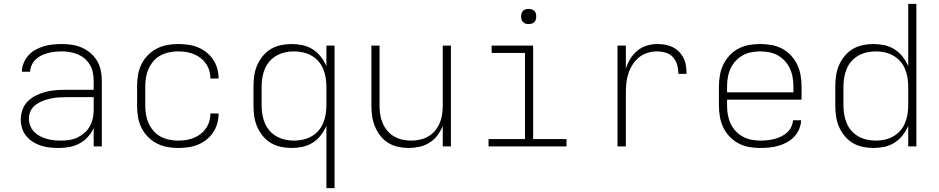

<svg xmlns="http://www.w3.org/2000/svg" viewBox="-20 -755 4840 990"><path d="M282 8Q259 8 236 5.5Q213 3 191 -4Q169 -11 149.5 -23.5Q130 -36 115.5 -53.5Q101 -71 94 -93.5Q87 -116 87 -139Q87 -165 96.5 -190.5Q106 -216 124.5 -234Q143 -252 167 -263.5Q191 -275 216.5 -281.5Q242 -288 268 -290Q294 -292 320 -292H463V-340Q463 -361 458.5 -382Q454 -403 443.5 -421Q433 -439 416.5 -453Q400 -467 380.5 -475Q361 -483 340 -486.5Q319 -490 298 -490Q280 -490 262 -488Q244 -486 227 -481.5Q210 -477 193.5 -469Q177 -461 164 -448.5Q151 -436 143.5 -419.5Q136 -403 135 -385H93Q93 -408 102 -430Q111 -452 126.5 -469.5Q142 -487 163 -498.5Q184 -510 206 -516.5Q228 -523 251.5 -525.5Q275 -528 298 -528Q325 -528 351.5 -524Q378 -520 402 -509.5Q426 -499 446.5 -481.5Q467 -464 480.5 -441.5Q494 -419 499.5 -392.5Q505 -366 505 -340V0H463V-95Q452 -70 433 -49Q414 -28 389.5 -15Q365 -2 337.5 3Q310 8 282 8ZM295 -30Q317 -30 339 -33.5Q361 -37 380.5 -46.5Q400 -56 416.5 -70.5Q433 -85 443.5 -104.5Q454 -124 458.5 -145.5Q463 -167 463 -189V-254H321Q300 -254 279.5 -252.5Q259 -251 239 -246.5Q219 -242 199.5 -234.5Q180 -227 163.5 -214.5Q147 -202 138 -183Q129 -164 129 -143Q129 -125 136 -107Q143 -89 156 -75.5Q169 -62 186 -53Q203 -44 221 -39Q239 -34 257.5 -32Q276 -30 295 -30Z M897 8Q869 8 840.5 2.5Q812 -3 786.5 -16.5Q761 -30 741 -51Q721 -72 708.5 -98Q696 -124 691.5 -152.5Q687 -181 687 -210V-310Q687 -339 691.5 -367.5Q696 -396 708.5 -422Q721 -448 741 -469Q761 -490 786.5 -503.5Q812 -517 840.5 -522.5Q869 -528 897 -528Q923 -528 949 -524.5Q975 -521 999 -511.5Q1023 -502 1043.5 -486Q1064 -470 1078.5 -448.5Q1093 -427 1100 -402Q1107 -377 1107 -351V-350H1065V-351Q1065 -371 1059 -391Q1053 -411 1041.5 -427.5Q1030 -444 1013.5 -456.5Q997 -469 978 -476.5Q959 -484 938.5 -487Q918 -490 897 -490Q874 -490 851 -485Q828 -480 807.5 -469Q787 -458 771.5 -440Q756 -422 746.5 -401Q737 -380 733 -356.5Q729 -333 729 -310V-210Q729 -187 733 -163.5Q737 -140 746.5 -119Q756 -98 771.5 -80Q787 -62 807.5 -51Q828 -40 851 -35Q874 -30 897 -30Q918 -30 938.5 -33Q959 -36 978 -43.5Q997 -51 1013.5 -63.5Q1030 -76 1041.5 -92.5Q1053 -109 1059 -129Q1065 -149 1065 -169V-170H1107V-169Q1107 -143 1100 -118Q1093 -93 1078.5 -71.5Q1064 -50 1043.5 -34Q1023 -18 999 -8.5Q975 1 949 4.5Q923 8 897 8Z M1663 215V-106Q1652 -80 1634 -57Q1616 -34 1592 -19Q1568 -4 1540 2Q1512 8 1483 8Q1455 8 1427.5 2Q1400 -4 1376.5 -18Q1353 -32 1335 -54Q1317 -76 1306 -101.5Q1295 -127 1291 -154.5Q1287 -182 1287 -210V-310Q1287 -338 1291 -365.5Q1295 -393 1306 -418.5Q1317 -444 1335 -466Q1353 -488 1376.5 -502Q1400 -516 1427.5 -522Q1455 -528 1483 -528Q1512 -528 1540 -522Q1568 -516 1592 -501Q1616 -486 1634 -463Q1652 -440 1663 -414V-520H1705V215ZM1496 -30Q1519 -30 1542 -35Q1565 -40 1585.5 -51.5Q1606 -63 1621.5 -80.5Q1637 -98 1646 -119.5Q1655 -141 1659 -164Q1663 -187 1663 -210V-310Q1663 -333 1659 -356Q1655 -379 1646 -400.5Q1637 -422 1621.5 -439.5Q1606 -457 1585.5 -468.5Q1565 -480 1542 -485Q1519 -490 1496 -490Q1473 -490 1450 -485Q1427 -480 1406.5 -468.5Q1386 -457 1370.5 -439.5Q1355 -422 1346 -400.5Q1337 -379 1333 -356Q1329 -333 1329 -310V-210Q1329 -187 1333 -164Q1337 -141 1346 -119.5Q1355 -98 1370.5 -80.5Q1386 -63 1406.5 -51.5Q1427 -40 1450 -35Q1473 -30 1496 -30Z M2087 8Q2060 8 2032.5 2Q2005 -4 1981.5 -18.5Q1958 -33 1941 -55Q1924 -77 1913.5 -102.5Q1903 -128 1899 -155Q1895 -182 1895 -210V-520H1937V-210Q1937 -187 1940.5 -164Q1944 -141 1953 -120Q1962 -99 1977 -81Q1992 -63 2012 -51.5Q2032 -40 2054.5 -35Q2077 -30 2100 -30Q2123 -30 2145.5 -35Q2168 -40 2188 -51.5Q2208 -63 2223 -81Q2238 -99 2247 -120Q2256 -141 2259.5 -164Q2263 -187 2263 -210V-520H2305V0H2263V-105Q2252 -79 2235 -56.5Q2218 -34 2194 -19Q2170 -4 2142.5 2Q2115 8 2087 8Z M2499 0V-38H2687V-482H2515V-520H2729V-38H2901V0ZM2706 -631Q2698 -631 2690.5 -633Q2683 -635 2677 -641Q2671 -647 2669 -654.5Q2667 -662 2667 -670Q2667 -678 2669 -685.5Q2671 -693 2677 -699Q2683 -705 2690.5 -707Q2698 -709 2706 -709Q2714 -709 2721.5 -707Q2729 -705 2735 -699Q2741 -693 2743 -685.5Q2745 -678 2745 -670Q2745 -662 2743 -654.5Q2741 -647 2735 -641Q2729 -635 2721.5 -633Q2714 -631 2706 -631Z M3164 0V-520H3207V-400Q3215 -427 3229.5 -451Q3244 -475 3265.5 -493Q3287 -511 3314 -519.5Q3341 -528 3369 -528Q3389 -528 3409.5 -524.5Q3430 -521 3448.5 -512Q3467 -503 3481.5 -488Q3496 -473 3505 -454.5Q3514 -436 3517 -415.5Q3520 -395 3520 -374H3478Q3478 -397 3472 -419.5Q3466 -442 3451 -459Q3436 -476 3413.5 -483Q3391 -490 3369 -490Q3343 -490 3318.5 -482.5Q3294 -475 3274.5 -459Q3255 -443 3241.5 -421.5Q3228 -400 3220 -375.5Q3212 -351 3209.5 -326Q3207 -301 3207 -276V0Z M3901 8Q3872 8 3843 3Q3814 -2 3788.5 -15.5Q3763 -29 3742.5 -50Q3722 -71 3709.5 -97.5Q3697 -124 3692 -152.5Q3687 -181 3687 -210V-310Q3687 -339 3692 -367.5Q3697 -396 3709.5 -422Q3722 -448 3742 -469.5Q3762 -491 3788 -504.5Q3814 -518 3842.5 -523Q3871 -528 3900 -528Q3929 -528 3957.5 -523Q3986 -518 4012 -504.5Q4038 -491 4058 -469.5Q4078 -448 4090.5 -422Q4103 -396 4108 -367.5Q4113 -339 4113 -310V-241H3729V-210Q3729 -186 3733 -163Q3737 -140 3747 -118.5Q3757 -97 3773 -79.5Q3789 -62 3810 -50.5Q3831 -39 3854 -34.5Q3877 -30 3901 -30Q3919 -30 3937.5 -32Q3956 -34 3973.5 -38.5Q3991 -43 4007.5 -51Q4024 -59 4037.5 -71Q4051 -83 4059.5 -100Q4068 -117 4069 -135H4111Q4110 -112 4100.5 -89.5Q4091 -67 4075 -50Q4059 -33 4038 -21.5Q4017 -10 3994.5 -3.5Q3972 3 3948 5.5Q3924 8 3901 8ZM4071 -279V-310Q4071 -333 4067 -356.5Q4063 -380 4053 -401.5Q4043 -423 4027 -440.5Q4011 -458 3990.5 -469.5Q3970 -481 3946.5 -485.5Q3923 -490 3900 -490Q3877 -490 3853.5 -485.5Q3830 -481 3809.5 -469.5Q3789 -458 3773 -440.5Q3757 -423 3747 -401.5Q3737 -380 3733 -356.5Q3729 -333 3729 -310V-279Z M4483 8Q4455 8 4427.5 2Q4400 -4 4376.5 -18Q4353 -32 4335 -54Q4317 -76 4306 -101.5Q4295 -127 4291 -154.5Q4287 -182 4287 -210V-310Q4287 -338 4291 -365.5Q4295 -393 4306 -418.5Q4317 -444 4335 -466Q4353 -488 4376.5 -502Q4400 -516 4427.5 -522Q4455 -528 4483 -528Q4512 -528 4540 -522Q4568 -516 4592 -501Q4616 -486 4634 -463Q4652 -440 4663 -414V-735H4705V0H4663V-106Q4652 -80 4634 -57Q4616 -34 4592 -19Q4568 -4 4540 2Q4512 8 4483 8ZM4496 -30Q4519 -30 4542 -35Q4565 -40 4585.5 -51.5Q4606 -63 4621.5 -80.5Q4637 -98 4646 -119.5Q4655 -141 4659 -164Q4663 -187 4663 -210V-310Q4663 -333 4659 -356Q4655 -379 4646 -400.5Q4637 -422 4621.5 -439.5Q4606 -457 4585.5 -468.5Q4565 -480 4542 -485Q4519 -490 4496 -490Q4473 -490 4450 -485Q4427 -480 4406.5 -468.5Q4386 -457 4370.5 -439.5Q4355 -422 4346 -400.5Q4337 -379 4333 -356Q4329 -333 4329 -310V-210Q4329 -187 4333 -164Q4337 -141 4346 -119.5Q4355 -98 4370.5 -80.5Q4386 -63 4406.5 -51.5Q4427 -40 4450 -35Q4473 -30 4496 -30Z"/></svg>

Font: Iosevka Extralight Extended
Style: Regular
Weight: 200
Width: 7
Monospace: yes
Designer: Belleve Invis
Foundry: Belleve Invis
Version: Version 32.5.0; ttfautohint (v1.8.4)